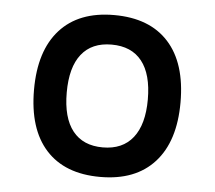

<svg xmlns="http://www.w3.org/2000/svg" viewBox="-43 -557 686 614"><g transform="rotate(5 300.0 -250.0)"><path d="M64.9 -250Q64.9 -375 125.7 -442.4Q186.5 -509.8 299.8 -509.8Q413.6 -509.8 474.4 -442.9Q535.2 -376 535.2 -250Q535.2 -125 474.1 -57.6Q413.1 9.8 299.8 9.8Q186 9.8 125.5 -57.1Q64.9 -124 64.9 -250ZM430.2 -250Q430.2 -331.1 397 -373Q363.8 -415 299.8 -415Q236.3 -415 203.1 -373Q169.9 -331.1 169.9 -250Q169.9 -168.9 203.1 -127Q236.3 -85 299.8 -85Q363.3 -85 396.7 -127.4Q430.2 -169.9 430.2 -250Z"/></g></svg>

Font: Optician Sans
Style: Regular
Weight: 400
Designer: Fábio Duarte Martins, Simen Schikulski
Version: Version 1.002